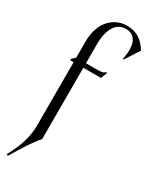

<svg xmlns="http://www.w3.org/2000/svg" viewBox="-248 -859 874 1096"><g transform="rotate(30 189.0 -311.0)"><path d="M10 176 20 181C69 99 106 40 142 0V-470H258L274 -511L266 -514C258 -501 243 -500 211 -500H142V-624C142 -725 179 -784 242 -784C304 -784 334 -733 312 -628L318 -626L378 -719C343 -779 296 -803 239 -803C158 -803 78 -739 78 -608V-500L55 -478L57 -470H78V-52C78 23 55 92 10 176Z"/></g></svg>

Font: Sinistre
Style: Regular
Weight: 400
Designer: Jules Durand
Foundry: Collletttivo
Version: Version 69.420;Glyphs 3.2 (3217)